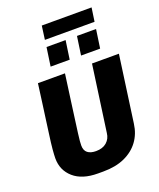

<svg xmlns="http://www.w3.org/2000/svg" viewBox="-184 -1146 1052 1268"><g transform="rotate(-20 342.5 -512.5)"><path d="M281 10Q171 10 110.5 -43Q50 -96 50 -180Q50 -192 51 -207Q52 -222 53.5 -242Q55 -262 58.5 -289Q62 -316 67 -353Q72 -390 78.5 -438Q85 -486 93.5 -547.5Q102 -609 112 -686H302Q287 -577 276.5 -500Q266 -423 259 -370.5Q252 -318 247.5 -285Q243 -252 241.5 -232.5Q240 -213 240 -201Q240 -166 261 -149.5Q282 -133 320 -133Q367 -133 395 -157.5Q423 -182 427 -221L492 -686H681L616 -218Q607 -149 569.5 -98Q532 -47 469 -18.5Q406 10 318 10ZM253 -939 266 -1035H616L602 -939ZM228 -760 247 -891H381L362 -760ZM442 -760 461 -891H595L576 -760Z"/></g></svg>

Font: Chivo Medium ExtraBold
Style: Italic
Weight: 800
Italic angle: -8.05°
Version: Version 2.002